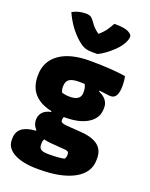

<svg xmlns="http://www.w3.org/2000/svg" viewBox="-189 -941 978 1254"><g transform="rotate(20 300.0 -314.0)"><path d="M345 -622H313Q279 -622 257 -629.5Q235 -637 206 -662Q134 -725 91 -821Q132 -845 184 -845Q206 -845 218.5 -837.5Q231 -830 247 -807Q257 -792 269.5 -778.5Q282 -765 304 -749H307Q338 -776 354 -800Q370 -824 381 -845H387Q452 -845 479.5 -831Q507 -817 507 -801Q507 -776 484 -740Q470 -718 445.5 -694.5Q421 -671 394.5 -652Q368 -633 345 -622ZM114 -81Q114 -113 133.5 -134.5Q153 -156 190 -163V-169Q110 -185 68.5 -231.5Q27 -278 27 -353V-360Q27 -455 102 -509.5Q177 -564 315 -564Q387 -564 450 -560Q513 -556 563 -548Q570 -521 570 -483Q570 -393 520 -393Q506 -393 486.5 -396Q467 -399 439 -402V-395Q471 -382 488.5 -360Q506 -338 506 -310V-302Q506 -235 447 -197.5Q388 -160 288 -160Q283 -160 279 -160Q274 -149 274 -136Q274 -117 314 -114L414 -107Q494 -102 535 -71.5Q576 -41 576 18V29Q576 119 487.5 168Q399 217 244 217H233Q130 217 70.5 185Q11 153 11 98V85Q11 -6 139 -14V-20Q114 -46 114 -81ZM214 -306Q227 -302 239 -300Q251 -298 270 -298Q345 -298 345 -354V-362Q345 -375 342 -387.5Q339 -400 333 -410Q315 -411 296 -411Q248 -411 227 -396.5Q206 -382 206 -347V-340Q206 -323 214 -306ZM264 102H277Q306 102 331 100Q356 98 376 94Q386 84 386 67V57Q386 39 361 37L258 29Q232 27 209 21Q201 32 201 50V61Q201 83 216 92.5Q231 102 264 102Z"/></g></svg>

Font: Recursive Sn Csl St Blk
Style: Regular
Weight: 900
Version: Version 1.079;hotconv 1.0.112;makeotfexe 2.5.65598; ttfautoh